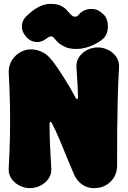

<svg xmlns="http://www.w3.org/2000/svg" viewBox="-20 -947 660 992"><path d="M465 25Q431 25 404 6Q377 -13 363 -45Q347 -82 333.5 -114.5Q320 -147 308.5 -175.5Q297 -204 286.5 -228.5Q276 -253 266.5 -273.5Q257 -294 248 -311Q245 -317 240.5 -317Q236 -317 236 -308Q236 -252 238.5 -194.5Q241 -137 245 -77Q247 -48 231.5 -25Q216 -2 190 11.5Q164 25 134 25Q106 25 80 11.5Q54 -2 38.5 -25Q23 -48 25 -77Q30 -168 31.5 -246.5Q33 -325 31.5 -403Q30 -481 25 -572Q24 -606 40 -633Q56 -660 83 -676Q110 -692 140 -692Q168 -692 196.5 -679Q225 -666 251 -632Q263 -617 277 -596.5Q291 -576 307 -551Q323 -526 339.5 -498Q356 -470 372 -440Q374 -436 378.5 -435.5Q383 -435 383 -443Q383 -468 381.5 -493.5Q380 -519 378.5 -545.5Q377 -572 375 -600Q373 -629 388.5 -652Q404 -675 430 -688.5Q456 -702 484 -702Q514 -702 540 -688.5Q566 -675 581.5 -652Q597 -629 595 -600Q590 -509 588 -428Q586 -347 585.5 -265.5Q585 -184 585 -92Q585 -42 551.5 -8.5Q518 25 465 25ZM112 -761Q93 -783 93 -811Q93 -839 114 -861Q126 -873 145 -888.5Q164 -904 189 -915.5Q214 -927 242 -927Q277 -927 297 -916Q317 -905 328.5 -891Q340 -877 350.5 -867.5Q361 -858 376 -862Q382 -864 387 -871Q392 -878 400 -884Q423 -901 453 -901Q483 -901 505 -881L510 -877Q528 -863 534 -838.5Q540 -814 535.5 -789.5Q531 -765 515 -749Q492 -727 452 -710.5Q412 -694 376 -694Q340 -694 317.5 -704Q295 -714 281.5 -726.5Q268 -739 260.5 -749Q253 -759 247 -759Q237 -759 231 -755Q225 -751 216 -745Q192 -727 164 -730Q136 -733 116 -756Z"/></svg>

Font: Winky Sans Black
Style: Regular
Weight: 900
Designer: Simon Atzbach
Foundry: typofactur
Version: Version 1.205